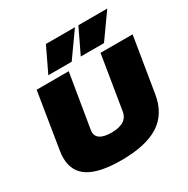

<svg xmlns="http://www.w3.org/2000/svg" viewBox="-206 -1124 1292 1317"><g transform="rotate(-30 440.0 -465.0)"><path d="M383 10Q211 10 127.5 -42.5Q44 -95 44 -204Q44 -215 45 -229Q46 -243 50 -266L120 -700H374L304 -277Q296 -233 325.5 -210.5Q355 -188 418 -188Q544 -188 557 -277L626 -700H880L809 -266Q786 -124 682 -57Q578 10 383 10ZM496 -746 589 -940H818L680 -746ZM239 -746 332 -940H562L424 -746Z"/></g></svg>

Font: Georama Extended Black
Style: Italic
Weight: 900
Width: 7
Italic angle: -9°
Designer: Jean-Baptiste Levee
Foundry: Production Type
Version: Version 1.000